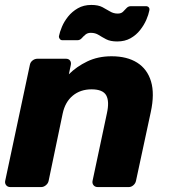

<svg xmlns="http://www.w3.org/2000/svg" viewBox="-20 -758 683 778"><path d="M22 0Q11 0 5 -7.5Q-1 -15 1 -25L101 -495Q103 -506 112 -513Q121 -520 132 -520H247Q258 -520 263.5 -513Q269 -506 267 -495L259 -457Q290 -488 333.5 -509Q377 -530 432 -530Q495 -530 536 -504Q577 -478 592 -428Q607 -378 591 -304L531 -25Q529 -15 520.5 -7.5Q512 0 502 0H376Q365 0 359 -7.5Q353 -15 355 -25L413 -298Q424 -347 410.5 -371.5Q397 -396 351 -396Q306 -396 275 -370.5Q244 -345 234 -298L177 -25Q175 -15 166 -7.5Q157 0 147 0ZM455 -590Q427 -590 410 -599Q393 -608 379.5 -616.5Q366 -625 348 -625Q335 -625 326.5 -618Q318 -611 311 -603Q304 -595 293 -595H233Q226 -595 222 -600.5Q218 -606 219 -612Q222 -628 231 -649.5Q240 -671 256 -691Q272 -711 295.5 -724.5Q319 -738 350 -738Q378 -738 395 -729Q412 -720 426 -711.5Q440 -703 457 -703Q471 -703 478.5 -710.5Q486 -718 493 -725.5Q500 -733 511 -733H571Q579 -733 583 -728Q587 -723 585 -715Q582 -699 573 -678Q564 -657 548 -636.5Q532 -616 509 -603Q486 -590 455 -590Z"/></svg>

Font: Rubik Light
Style: Bold Italic
Weight: 700
Italic angle: -12°
Version: Version 2.104